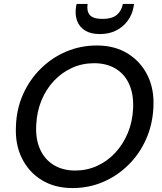

<svg xmlns="http://www.w3.org/2000/svg" viewBox="-20 -943 825 975"><path d="M348 12Q258 12 192 -28.5Q126 -69 91 -140Q56 -211 61 -303Q64 -390 97 -464Q130 -538 186.5 -594Q243 -650 316 -681Q389 -712 472 -712Q562 -712 628 -671.5Q694 -631 729 -560.5Q764 -490 759 -398Q755 -311 722 -236.5Q689 -162 632.5 -106Q576 -50 503.5 -19Q431 12 348 12ZM362 -77Q421 -77 473 -100.5Q525 -124 565 -167Q605 -210 629 -267.5Q653 -325 656 -393Q659 -464 636 -515.5Q613 -567 567 -594.5Q521 -622 458 -622Q398 -622 346 -598.5Q294 -575 254 -532.5Q214 -490 190.5 -433Q167 -376 164 -308Q160 -237 183.5 -185Q207 -133 253 -105Q299 -77 362 -77ZM487 -770Q441 -770 412 -788Q383 -806 371.5 -837.5Q360 -869 366 -908L369 -923H425Q419 -887 436 -867Q453 -847 501 -847Q548 -847 572.5 -867Q597 -887 604 -923H661L658 -907Q651 -868 628 -837Q605 -806 569.5 -788Q534 -770 487 -770Z"/></svg>

Font: DM Sans Medium
Style: Italic
Weight: 500
Italic angle: -10°
Designer: Colophon Foundry, Jonny Pinhorn
Foundry: Colophon Foundry
Version: Version 4.004;gftools[0.9.30]